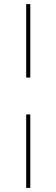

<svg xmlns="http://www.w3.org/2000/svg" viewBox="-20 -780 276 938"><path d="M108 -401V-760H128V-401ZM108 138V-221H128V138Z"/></svg>

Font: IBM Plex Sans Hebrew Thin
Style: Regular
Weight: 100
Designer: Mike Abbink, Paul van der Laan, Pieter van Rosmalen, Yanek Iontef
Foundry: Bold Monday
Version: Version 1.2